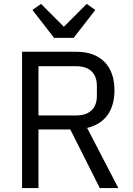

<svg xmlns="http://www.w3.org/2000/svg" viewBox="-20 -963 680 983"><path d="M357 -769H257L146 -912L190 -943L307 -826L424 -943L468 -912ZM177 -300V0H93V-698H371Q463 -698 514.5 -646.5Q566 -595 566 -500Q566 -423 530 -373.5Q494 -324 426 -308L586 0H491L340 -300ZM177 -372H371Q421 -372 448.5 -398Q476 -424 476 -472V-524Q476 -572 448.5 -598Q421 -624 371 -624H177Z"/></svg>

Font: Aneliza
Style: Regular
Weight: 400
Designer: Mike Abbink, Paul van der Laan, Pieter van Rosmalen
Foundry: Bold Monday
Version: Version 3.0